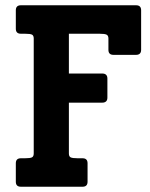

<svg xmlns="http://www.w3.org/2000/svg" viewBox="-20 -708 570 728"><path d="M515.1 -519Q515.1 -509.3 510 -504.6Q504.9 -500 496.1 -500H410.2Q391.1 -500 391.1 -519V-562Q391.1 -572.8 384.5 -576.4Q377.9 -580.1 356.9 -580.1H241.2V-429.2H368.2Q377 -429.2 382.1 -424.6Q387.2 -419.9 387.2 -410.2V-337.9Q387.2 -328.1 382.1 -323.5Q377 -318.8 368.2 -318.8H241.2V-126Q241.2 -114.7 248 -111.3Q254.9 -107.9 274.9 -107.9H293Q312 -107.9 312 -88.9V-19Q312 0 293 0H59.1Q40 0 40 -19V-88.9Q40 -107.9 59.1 -107.9H74.2Q94.2 -107.9 101.1 -111.3Q107.9 -114.7 107.9 -126V-562Q107.9 -572.8 101.8 -576.4Q95.7 -580.1 74.2 -580.1H59.1Q40 -580.1 40 -599.1V-668.9Q40 -688 59.1 -688H496.1Q515.1 -688 515.1 -668.9Z"/></svg>

Font: New Telegraph
Style: Bold
Weight: 700
Designer: Frank Baranowski
Foundry: Frank Baranowski
Version: Version 3.001